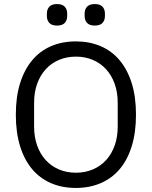

<svg xmlns="http://www.w3.org/2000/svg" viewBox="-20 -914 748 946"><path d="M354 12Q286 12 231.5 -11.5Q177 -35 138.5 -80.5Q100 -126 79 -193.5Q58 -261 58 -349Q58 -437 79 -504Q100 -571 138.5 -617Q177 -663 231.5 -686.5Q286 -710 354 -710Q421 -710 476 -686.5Q531 -663 569.5 -617Q608 -571 629 -504Q650 -437 650 -349Q650 -261 629 -193.5Q608 -126 569.5 -80.5Q531 -35 476 -11.5Q421 12 354 12ZM354 -63Q399 -63 437 -79Q475 -95 502.5 -125Q530 -155 545 -197Q560 -239 560 -291V-407Q560 -459 545 -501Q530 -543 502.5 -573Q475 -603 437 -619Q399 -635 354 -635Q309 -635 271 -619Q233 -603 205.5 -573Q178 -543 163 -501Q148 -459 148 -407V-291Q148 -239 163 -197Q178 -155 205.5 -125Q233 -95 271 -79Q309 -63 354 -63ZM261 -788Q235 -788 223 -801Q211 -814 211 -835V-847Q211 -868 223 -881Q235 -894 261 -894Q287 -894 299 -881Q311 -868 311 -847V-835Q311 -814 299 -801Q287 -788 261 -788ZM447 -788Q421 -788 409 -801Q397 -814 397 -835V-847Q397 -868 409 -881Q421 -894 447 -894Q473 -894 485 -881Q497 -868 497 -847V-835Q497 -814 485 -801Q473 -788 447 -788Z"/></svg>

Font: IBM Plex Sans
Style: Regular
Weight: 400
Designer: Mike Abbink, Paul van der Laan, Pieter van Rosmalen
Foundry: Bold Monday
Version: Version 3.005